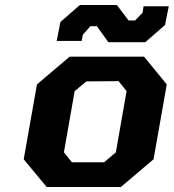

<svg xmlns="http://www.w3.org/2000/svg" viewBox="-20 -749 696 769"><path d="M414 -580 368 -644H342L312 -610L307 -585H207L222 -661L300 -729H448L495 -667H521L551 -698L555 -724H656L641 -649L562 -580ZM167 0 75 -111 128 -411 259 -522H557L648 -411L595 -111L464 0ZM268 -99H397L444 -139L487 -384L455 -424L326 -423L279 -384L236 -139Z"/></svg>

Font: Tomorrow SemiBold
Style: Italic
Weight: 600
Italic angle: -10°
Designer: Tony de Marco, Monica Rizzolli
Foundry: Just in Type
Version: Version 2.002